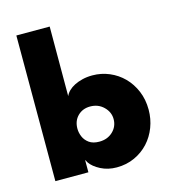

<svg xmlns="http://www.w3.org/2000/svg" viewBox="-105 -776 793 876"><g transform="rotate(-15 291.5 -338.0)"><path d="M339.5 12Q298 12 264.5 -5.2Q231 -22.5 216 -44.5Q209 -58 208 -58V0H52V-688H209.5L209 -359.5Q214.5 -372.5 226 -383.8Q237.5 -395 254.2 -403.5Q271 -412 292.5 -417.2Q314 -422.5 339.5 -422.5Q381.5 -422.5 419.2 -406.5Q457 -390.5 485.5 -361.8Q514 -333 530.8 -293Q547.5 -253 547.5 -205Q547.5 -161.5 532.5 -122.2Q517.5 -83 490.2 -53.2Q463 -23.5 424.5 -5.8Q386 12 339.5 12ZM293 -122Q331.5 -122 356.8 -146Q382 -170 382 -205Q382 -238 356.5 -263Q331 -288 293 -288Q257.5 -288 234.2 -265Q211 -242 211 -205Q211 -186 219 -167Q227 -148 245 -135Q263 -122 293 -122Z"/></g></svg>

Font: Lucymar Sans ExtraBold
Style: Regular
Weight: 800
Foundry: The League of Moveable Type (original font) / Main changes by Cristiano Sobral with portions from Mirco Monsees
Version: Version 2.001;August 30, 2020;FontCreator 13.0.0.2681 64-bit